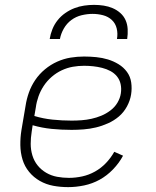

<svg xmlns="http://www.w3.org/2000/svg" viewBox="-20 -760 640 788"><path d="M260 8Q228 8 198.5 2.5Q169 -3 143.5 -17.5Q118 -32 99.5 -54.5Q81 -77 72.5 -105Q64 -133 63.5 -164Q63 -195 68 -226L85 -326Q89 -353 98.5 -380Q108 -407 124.5 -431.5Q141 -456 164.5 -475.5Q188 -495 215 -507Q242 -519 269.5 -523.5Q297 -528 325 -528Q350 -528 375 -525.5Q400 -523 423 -516Q446 -509 466.5 -496.5Q487 -484 501 -465Q515 -446 518.5 -421.5Q522 -397 518 -372Q514 -347 501 -323Q488 -299 468 -282Q448 -265 423.5 -254Q399 -243 374 -237Q349 -231 323.5 -229Q298 -227 274 -227Q232 -227 192 -231Q152 -235 114 -246L110 -219Q106 -194 106 -169.5Q106 -145 113 -122Q120 -99 134.5 -81Q149 -63 169.5 -51Q190 -39 214 -34.5Q238 -30 263 -30Q290 -30 317.5 -36Q345 -42 370 -56Q395 -70 415 -91Q435 -112 449 -137L485 -121Q469 -91 444 -65Q419 -39 389 -22.5Q359 -6 325.5 1Q292 8 260 8ZM274 -265Q294 -265 314.5 -266.5Q335 -268 355.5 -272.5Q376 -277 395.5 -285Q415 -293 433 -306.5Q451 -320 462 -338.5Q473 -357 476 -377Q479 -397 475 -415Q471 -433 460 -446.5Q449 -460 433 -468.5Q417 -477 399 -481.5Q381 -486 362.5 -488Q344 -490 325 -490Q302 -490 279 -486Q256 -482 233.5 -471.5Q211 -461 192 -444.5Q173 -428 159.5 -407.5Q146 -387 138 -364.5Q130 -342 127 -319L121 -284Q157 -273 196 -269Q235 -265 274 -265ZM184 -600Q187 -620 195 -640Q203 -660 216.5 -677Q230 -694 248 -706.5Q266 -719 285.5 -726.5Q305 -734 325.5 -737Q346 -740 366 -740Q386 -740 405.5 -737Q425 -734 442.5 -726.5Q460 -719 474 -706.5Q488 -694 495.5 -677Q503 -660 504 -640Q505 -620 502 -600H460Q464 -622 459 -643Q454 -664 439 -678Q424 -692 403 -697.5Q382 -703 360 -703Q338 -703 315 -697.5Q292 -692 273 -678Q254 -664 242 -643Q230 -622 226 -600Z"/></svg>

Font: Iosevka Extralight Extended
Style: Italic
Weight: 200
Width: 7
Italic angle: -9°
Monospace: yes
Designer: Belleve Invis
Foundry: Belleve Invis
Version: Version 32.5.0; ttfautohint (v1.8.4)